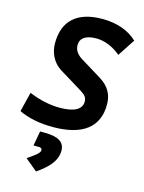

<svg xmlns="http://www.w3.org/2000/svg" viewBox="-144 -786 874 1167"><g transform="rotate(15 293.0 -203.0)"><path d="M229 9.8C415 9.8 512.7 -64 512.7 -206.1C512.7 -264.6 491.7 -314.5 426.3 -354.5L295.4 -434.6C263.2 -454.6 246.1 -480.5 246.1 -509.8C246.1 -555.2 280.8 -579.1 346.7 -579.1C398.9 -579.1 452.1 -557.6 501 -517.1L571.8 -625.5C519 -676.3 443.4 -703.1 352.5 -703.1C195.3 -703.1 110.8 -628.9 110.8 -486.8C110.8 -433.6 131.8 -372.1 193.4 -334.5L335 -248C365.2 -229.5 377.4 -214.4 377.4 -189.9C377.4 -140.1 330.1 -114.3 238.3 -114.3C177.7 -114.3 111.8 -128.4 45.4 -156.2L15.1 -33.2C72.8 -4.9 146 9.8 229 9.8ZM201.2 296.9C265.6 252.4 317.9 203.1 317.9 135.7C317.9 81.1 276.4 55.7 189 55.7H162.1L145.5 148.4H177.2C192.4 148.4 199.7 153.3 199.7 163.6C199.7 183.6 165.5 205.1 125 233.9Z"/></g></svg>

Font: Cascadia Mono PL
Style: Bold Italic
Weight: 700
Italic angle: -10°
Monospace: yes
Designer: Aaron Bell
Foundry: Saja Typeworks
Version: Version 2404.023